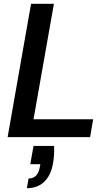

<svg xmlns="http://www.w3.org/2000/svg" viewBox="-20 -720 574 1008"><path d="M20 0 143 -700H263L156 -94H469L453 0ZM121 268 130 217Q155 217 169.5 202Q184 187 189 157L192 142H139L156 46H264Q265 70 263.5 94Q262 118 258 140Q247 201 212 234.5Q177 268 121 268Z"/></svg>

Font: DM Sans 28pt SemiBold
Style: Italic
Weight: 600
Italic angle: -10°
Version: Version 4.004;gftools[0.9.30]